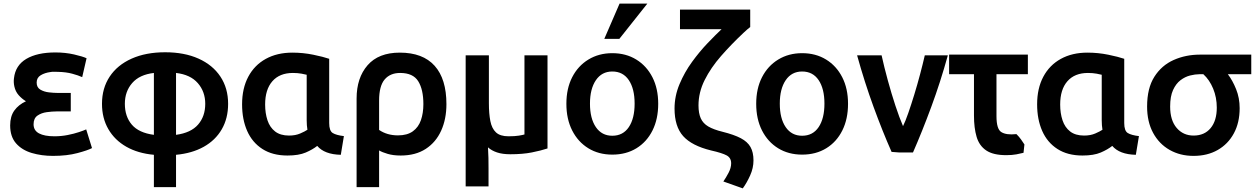

<svg xmlns="http://www.w3.org/2000/svg" viewBox="-20 -834 6918 1058"><path d="M280 -83Q225 -83 195 -99Q165 -115 165 -149Q165 -182 186.5 -197Q208 -212 238 -216Q268 -220 291 -220H370V-322H295Q277 -322 250 -325Q223 -328 202.5 -340Q182 -352 182 -379Q182 -406 204.5 -419.5Q227 -433 258 -437Q268 -439 278.5 -438.5Q289 -438 300 -438Q344 -437 377.5 -428Q411 -419 433 -409L457 -513Q436 -523 388 -534Q340 -545 285 -545Q185 -545 125 -509.5Q65 -474 57 -403Q54 -381 59 -358Q65 -330 82.5 -310Q100 -290 123 -276Q82 -257 59 -225Q36 -193 36 -143Q36 -81 68.5 -44Q101 -7 155 9Q209 25 272 25Q349 25 407 9.5Q465 -6 487 -18L455 -121Q442 -115 415 -106Q388 -97 353 -90Q318 -83 280 -83Z M890 -546Q784 -546 705.5 -511Q627 -476 584.5 -412Q542 -348 542 -262Q542 -183 577 -122.5Q612 -62 676 -25.5Q740 11 828 19V197H950V19Q1038 11 1102.5 -25Q1167 -61 1202 -121.5Q1237 -182 1237 -262Q1237 -348 1194.5 -412Q1152 -476 1074 -511Q996 -546 890 -546ZM1111 -262Q1111 -193 1071.5 -147.5Q1032 -102 950 -91V-432Q1029 -423 1070 -376Q1111 -329 1111 -262ZM668 -262Q668 -330 708.5 -376.5Q749 -423 828 -432V-91Q745 -102 706.5 -147Q668 -192 668 -262Z M1728 -30Q1768 17 1858 19L1875 -84Q1833 -89 1813.5 -101Q1794 -113 1794 -156V-510Q1762 -521 1706 -532.5Q1650 -544 1591 -544Q1507 -544 1444.5 -509.5Q1382 -475 1348 -411Q1314 -347 1314 -259Q1314 -176 1342 -112.5Q1370 -49 1426 -13Q1482 23 1564 23Q1626 23 1664.5 6.5Q1703 -10 1728 -30ZM1670 -171Q1670 -157 1671 -144Q1672 -131 1674 -119Q1661 -110 1634.5 -98.5Q1608 -87 1573 -87Q1525 -87 1496 -109.5Q1467 -132 1454 -171Q1441 -210 1441 -258Q1441 -341 1481 -386.5Q1521 -432 1594 -432Q1620 -432 1642 -428Q1664 -424 1670 -422Z M2188 23Q2270 23 2326 -13.5Q2382 -50 2411 -114Q2440 -178 2440 -260Q2440 -399 2375 -471.5Q2310 -544 2183 -544Q2066 -544 2005.5 -474.5Q1945 -405 1945 -291V197H2069V-5Q2086 5 2116.5 14Q2147 23 2188 23ZM2069 -280Q2069 -360 2099.5 -396Q2130 -432 2185 -432Q2256 -432 2284.5 -386.5Q2313 -341 2313 -260Q2313 -211 2299.5 -172Q2286 -133 2255 -110.5Q2224 -88 2173 -88Q2113 -88 2069 -118Z M2792 16Q2860 16 2910.5 6Q2961 -4 2997 -16V-529H2870V-93Q2860 -90 2838.5 -86.5Q2817 -83 2782 -83Q2736 -83 2713 -104.5Q2690 -126 2682 -167Q2674 -208 2674 -265V-529H2546V193H2672V94Q2672 66 2671.5 36Q2671 6 2669 -22Q2689 -4 2719 6Q2749 16 2792 16Z M3607 -262Q3607 -346 3575 -408.5Q3543 -471 3486 -506Q3429 -541 3354 -541Q3280 -541 3222.5 -506Q3165 -471 3133 -408.5Q3101 -346 3101 -262Q3101 -178 3133 -115Q3165 -52 3222 -17Q3279 18 3354 18Q3430 18 3487 -17Q3544 -52 3575.5 -115Q3607 -178 3607 -262ZM3477 -263Q3477 -181 3445 -133.5Q3413 -86 3354 -86Q3296 -86 3263.5 -133.5Q3231 -181 3231 -263Q3231 -344 3263.5 -392Q3296 -440 3354 -440Q3413 -440 3445 -392.5Q3477 -345 3477 -263ZM3393 -620 3547 -814H3394L3310 -620Z M4132 50Q4132 5 4115.5 -24Q4099 -53 4062 -72.5Q4025 -92 3961 -108Q3912 -120 3883 -137Q3854 -154 3841.5 -182Q3829 -210 3829 -253Q3829 -325 3863 -393Q3897 -461 3953.5 -525.5Q4010 -590 4077 -653Q4098 -673 4114 -685V-781H3727V-673H3956Q3923 -642 3879 -596Q3835 -550 3793.5 -493Q3752 -436 3724.5 -370.5Q3697 -305 3697 -236Q3697 -137 3744.5 -84Q3792 -31 3898 -5Q3960 9 3984.5 22.5Q4009 36 4009 66Q4009 91 3994.5 118.5Q3980 146 3966 166L4073 204Q4095 174 4113.5 133Q4132 92 4132 50Z M4653 -262Q4653 -346 4621 -408.5Q4589 -471 4532 -506Q4475 -541 4400 -541Q4326 -541 4268.5 -506Q4211 -471 4179 -408.5Q4147 -346 4147 -262Q4147 -178 4179 -115Q4211 -52 4268 -17Q4325 18 4400 18Q4476 18 4533 -17Q4590 -52 4621.5 -115Q4653 -178 4653 -262ZM4523 -263Q4523 -181 4491 -133.5Q4459 -86 4400 -86Q4342 -86 4309.5 -133.5Q4277 -181 4277 -263Q4277 -344 4309.5 -392Q4342 -440 4400 -440Q4459 -440 4491 -392.5Q4523 -345 4523 -263Z M4956 -139Q4936 -185 4914 -252Q4892 -319 4872 -392Q4852 -465 4838 -529H4703Q4744 -381 4793.5 -245.5Q4843 -110 4893 3Q4898 4 4913 4.5Q4928 5 4933 6H5011Q5061 -108 5111.5 -244.5Q5162 -381 5203 -529H5076Q5065 -481 5050 -424.5Q5035 -368 5018 -312.5Q5001 -257 4985 -211Q4969 -165 4956 -139Z M5625 -38Q5616 -52 5606 -66Q5596 -80 5581 -95Q5525 -89 5498 -106Q5471 -122 5471 -194V-425H5644V-533H5210V-425H5347V-197Q5347 -129 5361.5 -80Q5376 -31 5414.5 -5Q5453 21 5525 21Q5557 21 5581 16.5Q5605 12 5620 8Z M6109 -30Q6149 17 6239 19L6256 -84Q6214 -89 6194.5 -101Q6175 -113 6175 -156V-510Q6143 -521 6087 -532.5Q6031 -544 5972 -544Q5888 -544 5825.5 -509.5Q5763 -475 5729 -411Q5695 -347 5695 -259Q5695 -176 5723 -112.5Q5751 -49 5807 -13Q5863 23 5945 23Q6007 23 6045.5 6.5Q6084 -10 6109 -30ZM6051 -171Q6051 -157 6052 -144Q6053 -131 6055 -119Q6042 -110 6015.5 -98.5Q5989 -87 5954 -87Q5906 -87 5877 -109.5Q5848 -132 5835 -171Q5822 -210 5822 -258Q5822 -341 5862 -386.5Q5902 -432 5975 -432Q6001 -432 6023 -428Q6045 -424 6051 -422Z M6811 -238Q6811 -294 6791.5 -342.5Q6772 -391 6746 -425H6875V-533H6592Q6514 -533 6447.5 -503.5Q6381 -474 6341 -411Q6301 -348 6301 -247Q6301 -163 6334 -102Q6367 -41 6425 -8Q6483 25 6557 25Q6633 25 6690 -7.5Q6747 -40 6779 -99Q6811 -158 6811 -238ZM6685 -241Q6685 -169 6651 -128Q6617 -87 6557 -87Q6500 -87 6464 -129Q6428 -171 6428 -247Q6428 -303 6444 -338Q6460 -373 6485 -392Q6510 -411 6538 -418Q6566 -425 6589 -425H6611Q6645 -394 6665 -345.5Q6685 -297 6685 -241Z"/></svg>

Font: Repo DemiBold
Style: Regular
Weight: 600
Designer: Stefan Peev
Foundry: Context Ltd
Version: Version 1.502